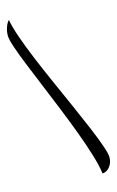

<svg xmlns="http://www.w3.org/2000/svg" viewBox="-153 -927 713 1168"><g transform="rotate(-15 203.0 -343.0)"><path d="M31 -868Q39 -822 63 -753.5Q87 -685 121 -603Q155 -521 194 -433.5Q233 -346 270.5 -261.5Q308 -177 338.5 -104.5Q369 -32 387.5 21Q406 74 406 97Q406 130 387.5 154.5Q369 179 340 182Q333 130 311 58Q289 -14 258 -97Q227 -180 192 -266.5Q157 -353 123 -435Q89 -517 61 -586.5Q33 -656 16.5 -705.5Q0 -755 0 -776Q0 -804 9 -829.5Q18 -855 31 -868Z"/></g></svg>

Font: Merienda Light
Style: Regular
Weight: 300
Designer: Eduardo Rodriguez Tunni
Foundry: Eduardo Rodriguez Tunni
Version: Version 2.001; ttfautohint (v1.8.4.7-5d5b)